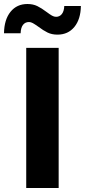

<svg xmlns="http://www.w3.org/2000/svg" viewBox="-59 -939 424 959"><path d="M72 -700H234V0H72ZM132 -806Q115 -818 105 -823.5Q95 -829 86 -829Q67 -829 56 -815Q45 -801 44 -773H-39Q-38 -841 -6.5 -880Q25 -919 78 -919Q106 -919 127.5 -908.5Q149 -898 174 -879Q190 -867 200.5 -861Q211 -855 221 -855Q239 -855 250 -869Q261 -883 262 -909H345Q344 -843 312.5 -804.5Q281 -766 228 -766Q200 -766 178.5 -776.5Q157 -787 132 -806Z"/></svg>

Font: Chess Sans
Style: Bold
Weight: 700
Designer: Wolf Bōese
Foundry: Wolf Bōese
Version: Version 7.223